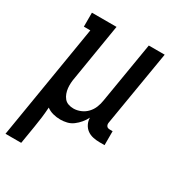

<svg xmlns="http://www.w3.org/2000/svg" viewBox="-199 -639 875 953"><g transform="rotate(30 238.5 -162.5)"><path d="M-23 205 85 -450H48V-530H189L136 -207Q133 -192 132 -176.5Q131 -161 132.5 -146.5Q134 -132 139 -118Q144 -104 153 -93Q162 -82 176 -77Q190 -72 206 -72Q226 -72 246.5 -80.5Q267 -89 282 -105Q297 -121 305 -141Q313 -161 316 -182L374 -530H465L393 -99Q392 -93 393 -88Q394 -83 397 -79Q400 -75 405 -73.5Q410 -72 416 -72H431V8H402Q383 8 364.5 4Q346 0 331.5 -10.5Q317 -21 308.5 -38Q300 -55 300 -74Q291 -56 278 -40.5Q265 -25 249 -13Q233 -1 214 3.5Q195 8 177 8Q155 8 134.5 2.5Q114 -3 98 -15Q96 15 92.5 44Q89 73 84 102L67 205Z"/></g></svg>

Font: Iosevka Slab Medium
Style: Italic
Weight: 500
Italic angle: -9°
Monospace: yes
Designer: Belleve Invis
Foundry: Belleve Invis
Version: Version 11.1.0; ttfautohint (v1.8.3)